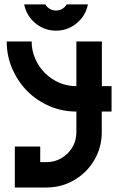

<svg xmlns="http://www.w3.org/2000/svg" viewBox="-20 -833 525 853"><path d="M267.6 -802.2Q272.5 -807.1 276.4 -813.5H370.6Q360.8 -763.2 321 -730Q281.2 -696.8 229 -696.8Q176.8 -696.8 137 -730Q97.2 -763.2 87.4 -813.5H181.6Q185.1 -807.6 189.9 -802.2Q207 -786.1 229 -786.1Q251.5 -786.1 267.6 -802.2ZM432.6 -450.2H475.6V-337.4H432.1V-245.6Q432.1 -178.7 399.2 -122.3Q366.2 -65.9 309.8 -33Q253.4 0 186.5 0H45.9V-182.1H158.7V-112.8H186.5Q240.7 -112.8 280.8 -151.9Q309.6 -181.2 316.9 -219.7Q319.3 -235.4 319.3 -249V-337.4Q255.4 -337.4 199.2 -361.8Q142.6 -386.7 100.6 -428.7Q59.1 -471.2 34.2 -527.8Q9.8 -585 9.8 -648.9H120.6Q120.6 -607.4 136.7 -571.8Q152.8 -535.2 179.7 -508.3Q207 -481.4 242.7 -465.8Q279.3 -450.2 319.3 -450.2V-648.9H432.6Z"/></svg>

Font: Sangha Kali
Style: Regular
Weight: 400
Designer: Seslavinskaya Anna
Foundry: Popkern
Version: Version 2.000;PS 002.000;hotconv 1.0.88;makeotf.lib2.5.64775